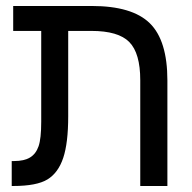

<svg xmlns="http://www.w3.org/2000/svg" viewBox="-20 -619 640 639"><path d="M117.2 -516.1H23.9V-599.1H285.2Q419.9 -599.1 478.5 -541.7Q537.1 -484.4 537.1 -351.1V0H446.8V-352.1Q446.8 -441.9 410.4 -479Q374 -516.1 284.2 -516.1H207V-231.9Q207 -143.1 190.4 -93.5Q173.8 -43.9 138.2 -22Q102.5 0 23.9 0H19V-83H26.9Q60.5 -83 80.1 -95Q99.6 -106.9 108.4 -132.3Q117.2 -157.7 117.2 -213.9Z"/></svg>

Font: Cousine
Style: Regular
Weight: 400
Monospace: yes
Designer: Steve Matteson
Foundry: Ascender Corporation
Version: Version 1.20